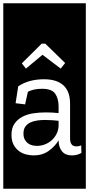

<svg xmlns="http://www.w3.org/2000/svg" viewBox="-32 -937 543 1170"><path d="M-12 -917H491V213H-12ZM63 -308 121 -301 138 -378Q158 -388 179.5 -392Q201 -396 224 -396Q284 -396 304.5 -366Q325 -336 325 -288V-248Q307 -250 286.5 -251Q266 -252 246 -252Q208 -252 171 -246.5Q134 -241 104.5 -225.5Q75 -210 56.5 -183.5Q38 -157 38 -115Q38 -79 51 -55Q64 -31 83.5 -16.5Q103 -2 127 4Q151 10 173 10Q227 10 265.5 -18Q304 -46 325 -82V-80Q326 -38 346.5 -14Q367 10 406 10Q422 10 437 6Q452 2 464 -5L463 -51Q449 -45 433 -45Q395 -45 395 -93V-305Q395 -380 354.5 -417Q314 -454 236 -454Q192 -454 153 -444Q114 -434 79 -411ZM325 -167Q323 -140 311 -118Q299 -96 281 -80.5Q263 -65 240 -56.5Q217 -48 194 -48Q179 -48 164.5 -51.5Q150 -55 138 -64Q126 -73 118.5 -87.5Q111 -102 111 -123Q111 -149 122 -165Q133 -181 151.5 -190Q170 -199 193.5 -202.5Q217 -206 242 -206Q265 -206 285.5 -204.5Q306 -203 325 -201ZM365 -553 244 -671H222L101 -551L126 -519L227 -603L338 -519Z"/></svg>

Font: Zilla Slab Regular Highlight
Style: Regular
Weight: 410
Designer: Typotheque Type Foundry
Foundry: Typotheque type foundry
Version: Version 1.0; 2017